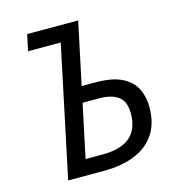

<svg xmlns="http://www.w3.org/2000/svg" viewBox="-106 -808 843 902"><g transform="rotate(-15 315.5 -357.0)"><path d="M115 0 249 -635H90L107 -714H355L291 -412H356Q440 -412 487 -388Q534 -364 553.5 -324Q573 -284 573 -235Q573 -154 537 -102Q501 -50 437.5 -25Q374 0 291 0ZM220 -76H304Q481 -76 481 -228Q481 -287 448 -311Q415 -335 356 -335H275Z"/></g></svg>

Font: Manna Sans
Style: Italic
Weight: 400
Italic angle: -12°
Designer: Monotype Design Team
Foundry: Monotype Imaging Inc.
Version: Version 2.001.1; ttfautohint (v1.8.2)